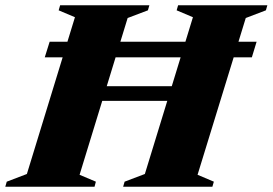

<svg xmlns="http://www.w3.org/2000/svg" viewBox="-61 -705 1030 725"><path d="M218.5 -324 236 -379.5H693.5L675.5 -324ZM108 -488.5 126.5 -547.5H908L890 -488.5ZM222 -640 160.5 -666 166 -685H503L497.5 -666L421 -637L239.5 -45L301 -19L296 0H-41L-35.5 -19L40.5 -48ZM667.5 -640 606 -666 611.5 -685H948.5L943 -666L867 -637L685 -45L746.5 -19L741 0H404L409.5 -19L486 -48Z"/></svg>

Font: Newsreader 36pt ExtraBold
Style: Italic
Weight: 800
Italic angle: -17°
Designer: Hugues Gentile
Foundry: Production Type
Version: Version 1.003